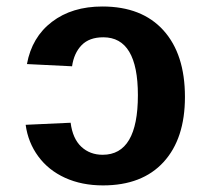

<svg xmlns="http://www.w3.org/2000/svg" viewBox="-20 -558 640 588"><path d="M295.4 9.8Q230.5 9.8 179.4 -13.4Q128.4 -36.6 97.2 -79.1Q65.9 -121.6 58.6 -175.8L196.3 -182.1Q202.6 -133.3 229 -108.6Q255.4 -84 294.4 -84Q402.3 -84 402.3 -266.6Q402.3 -443.8 296.4 -443.8Q253.4 -443.8 230 -419.7Q206.5 -395.5 200.7 -355L62.5 -361.8Q77.6 -444.3 139.2 -491.2Q200.7 -538.1 293.5 -538.1Q414.6 -538.1 480.5 -465.1Q546.4 -392.1 546.4 -261.2Q546.4 -133.3 481 -61.8Q415.5 9.8 295.4 9.8Z"/></svg>

Font: Cousine
Style: Bold
Weight: 700
Monospace: yes
Designer: Steve Matteson
Foundry: Ascender Corporation
Version: Version 1.20